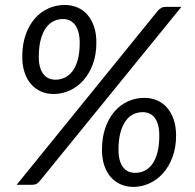

<svg xmlns="http://www.w3.org/2000/svg" viewBox="-20 -743 784 772"><path d="M367.5 -572Q367.5 -522.5 353 -484Q338.5 -445.5 314.5 -419Q290.5 -392.5 259.5 -378.8Q228.5 -365 196 -365Q168 -365 144.8 -375.2Q121.5 -385.5 104.8 -404.8Q88 -424 78.8 -451.8Q69.5 -479.5 69.5 -514.5Q69.5 -564 83 -602.8Q96.5 -641.5 119.8 -668.2Q143 -695 174.2 -709Q205.5 -723 240.5 -723Q268.5 -723 292 -712.8Q315.5 -702.5 332.2 -683Q349 -663.5 358.2 -635.5Q367.5 -607.5 367.5 -572ZM300.5 -571.5Q300.5 -596.5 295.2 -614.5Q290 -632.5 281 -644Q272 -655.5 259.8 -661Q247.5 -666.5 233.5 -666.5Q213.5 -666.5 195.8 -658Q178 -649.5 164.8 -631Q151.5 -612.5 143.8 -583.8Q136 -555 136 -514.5Q136 -490 141 -472.8Q146 -455.5 155 -444.2Q164 -433 176.2 -427.8Q188.5 -422.5 203 -422.5Q222.5 -422.5 240.2 -430.8Q258 -439 271.5 -456.8Q285 -474.5 292.8 -502.8Q300.5 -531 300.5 -571.5ZM616 -701.5Q621.5 -707 628.5 -711.2Q635.5 -715.5 647 -715.5H709.5L139 -14Q134 -8 127 -4Q120 0 110 0H47ZM688 -198.5Q688 -149 673.2 -110.2Q658.5 -71.5 634.5 -45.2Q610.5 -19 579.8 -5.2Q549 8.5 516.5 8.5Q488.5 8.5 465.2 -1.8Q442 -12 425.2 -31.2Q408.5 -50.5 399.2 -78Q390 -105.5 390 -140.5Q390 -190 403.5 -228.8Q417 -267.5 440.2 -294.5Q463.5 -321.5 494.5 -335.5Q525.5 -349.5 560.5 -349.5Q588.5 -349.5 612 -339.2Q635.5 -329 652.2 -309.5Q669 -290 678.5 -262Q688 -234 688 -198.5ZM620.5 -198Q620.5 -223 615.5 -240.8Q610.5 -258.5 601.5 -270Q592.5 -281.5 580.2 -286.8Q568 -292 553.5 -292Q533.5 -292 515.8 -283.5Q498 -275 485 -256.5Q472 -238 464.2 -209.5Q456.5 -181 456.5 -140.5Q456.5 -116 461.5 -98.5Q466.5 -81 475.5 -69.8Q484.5 -58.5 496.8 -53.2Q509 -48 523.5 -48Q543 -48 560.8 -56.2Q578.5 -64.5 591.8 -82.5Q605 -100.5 612.8 -129Q620.5 -157.5 620.5 -198Z"/></svg>

Font: Lato
Style: Italic
Weight: 400
Italic angle: -7°
Designer: Lukasz Dziedzic
Foundry: tyPoland Lukasz Dziedzic
Version: Version 2.007; 2014-02-27